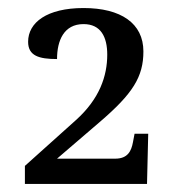

<svg xmlns="http://www.w3.org/2000/svg" viewBox="-20 -845 440 478"><path d="M42 -387H346L349 -512H315L311 -491C307 -469 298 -450 267 -450H122L228 -541C311 -612 337 -654 337 -717C337 -787 281 -825 188 -825C97 -825 50 -789 50 -741C50 -706 77 -698 122 -698C122 -744 139 -785 188 -785C231 -785 247 -753 247 -709C247 -656 228 -599 169 -546L42 -432Z"/></svg>

Font: Noto Serif
Style: Regular
Weight: 400
Designer: Monotype Design Team
Foundry: Monotype Imaging Inc.
Version: Version 2.015